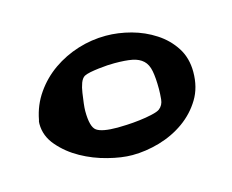

<svg xmlns="http://www.w3.org/2000/svg" viewBox="-47 -769 410 339"><g transform="rotate(-15 158.0 -599.0)"><path d="M300.8 -605.5Q300.8 -577.1 288.1 -556.2Q275.4 -535.2 254.9 -520.5Q234.4 -505.9 209 -498.5Q183.6 -491.2 159.2 -491.2Q139.6 -491.2 114.7 -497.6Q89.8 -503.9 67.9 -516.1Q45.9 -528.3 30.3 -546.4Q14.6 -564.5 14.6 -586.9Q14.6 -591.8 15.6 -593.8Q20.5 -620.1 35.2 -641.1Q49.8 -662.1 70.8 -676.8Q91.8 -691.4 116.7 -699.2Q141.6 -707 168 -707Q190.4 -707 213.9 -700.7Q237.3 -694.3 256.8 -681.6Q276.4 -668.9 288.6 -649.9Q300.8 -630.9 300.8 -605.5ZM234.4 -591.8Q234.4 -612.3 231.9 -625Q229.5 -637.7 222.2 -644.5Q214.8 -651.4 202.6 -653.8Q190.4 -656.2 169.9 -656.2Q165 -656.2 157.2 -655.8Q149.4 -655.3 141.1 -654.3Q132.8 -653.3 125.5 -651.9Q118.2 -650.4 114.3 -648.4Q109.4 -645.5 106.4 -637.7Q103.5 -629.9 102.1 -620.1Q100.6 -610.4 99.6 -601.6Q98.6 -592.8 98.6 -587.9Q98.6 -558.6 108.4 -551.8Q118.2 -544.9 146.5 -544.9Q151.4 -544.9 163.1 -545.4Q174.8 -545.9 187 -547.4Q199.2 -548.8 210 -551.3Q220.7 -553.7 224.6 -556.6Q232.4 -562.5 233.4 -573.2Q234.4 -584 234.4 -591.8Z"/></g></svg>

Font: Slackey
Style: Regular
Weight: 400
Designer: Squid
Foundry: Font Diner, Inc DBA Sideshow
Version: Version 1.001